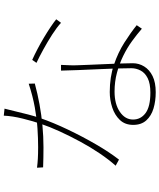

<svg xmlns="http://www.w3.org/2000/svg" viewBox="68 -894 863 1040"><g transform="rotate(-90 500.0 -374.5)"><path d="M111 -606Q134 -603 160 -601.5Q186 -600 223 -600Q270 -600 323.5 -603.5Q377 -607 438 -618Q499 -629 566 -651L567 -618Q512 -603 454.5 -592.5Q397 -582 338.5 -576.5Q280 -571 222 -571Q197 -571 167 -571.5Q137 -572 113 -573ZM431 -782Q425 -760 417 -725.5Q409 -691 399.5 -654.5Q390 -618 380 -589Q355 -517 317.5 -438.5Q280 -360 238 -287.5Q196 -215 155 -162L122 -180Q155 -217 188.5 -266.5Q222 -316 252 -371.5Q282 -427 307.5 -482.5Q333 -538 349 -586Q363 -627 377 -683Q391 -739 393 -786ZM668 -476Q667 -446 666 -428Q665 -410 666 -389Q667 -362 668.5 -323Q670 -284 672 -240.5Q674 -197 675.5 -156.5Q677 -116 677 -87Q677 -54 659.5 -25.5Q642 3 607.5 20Q573 37 520 37Q472 37 432 25Q392 13 367.5 -14Q343 -41 343 -85Q343 -129 369.5 -157Q396 -185 437 -198.5Q478 -212 521 -212Q602 -212 668.5 -189.5Q735 -167 788.5 -133Q842 -99 883 -66L864 -38Q833 -65 796.5 -91.5Q760 -118 717 -139Q674 -160 625.5 -173Q577 -186 523 -186Q456 -186 414 -157.5Q372 -129 372 -86Q372 -44 407 -18Q442 8 518 8Q567 8 596 -6.5Q625 -21 637.5 -45Q650 -69 650 -95Q650 -130 648.5 -177Q647 -224 644.5 -276.5Q642 -329 640 -381Q638 -433 637 -476ZM896 -476Q871 -499 832 -524Q793 -549 752 -571.5Q711 -594 679 -609L695 -632Q722 -620 753.5 -603.5Q785 -587 816 -568.5Q847 -550 873 -532.5Q899 -515 915 -502Z"/></g></svg>

Font: Noto Sans JP
Style: Regular
Weight: 100
Designer: Ryoko NISHIZUKA 西塚涼子 (kana, bopomofo & ideographs); Paul D. Hunt (Latin, Greek & Cyrillic); Sandoll Communications 산돌커뮤니
Foundry: Adobe
Version: Version 2.004;hotconv 1.0.118;makeotfexe 2.5.65603